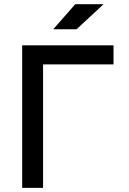

<svg xmlns="http://www.w3.org/2000/svg" viewBox="-20 -914 626 934"><path d="M87.9 0V-693.4H532.2V-600.6H189.5V0ZM238.8 -771.5 346.2 -893.6H483.9L352.1 -771.5Z"/></svg>

Font: Cascadia Code NF
Style: Regular
Weight: 400
Monospace: yes
Designer: Aaron Bell
Foundry: Saja Typeworks
Version: Version 2404.023; ttfautohint (v1.8.4)